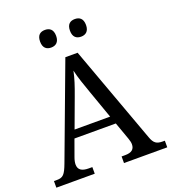

<svg xmlns="http://www.w3.org/2000/svg" viewBox="-160 -1028 1025 1147"><g transform="rotate(-20 352.5 -454.5)"><path d="M448 -797C476 -797 499 -812 499 -853C499 -895 476 -909 448 -909C419 -909 397 -895 397 -853C397 -812 419 -797 448 -797ZM258 -797C286 -797 309 -812 309 -853C309 -895 286 -909 258 -909C229 -909 207 -895 207 -853C207 -812 229 -797 258 -797ZM0 0H244V-42H221C177 -42 155 -57 155 -91C155 -102 158 -118 164 -134L202 -239H465L505 -127C510 -112 513 -101 513 -90C513 -57 493 -42 453 -42H430V0H705V-42H692C653 -42 636 -53 621 -95L395 -714H317L95 -120C71 -56 58 -42 19 -42H0ZM221 -289 289 -473C312 -535 325 -574 335 -622C346 -574 364 -523 385 -464L447 -289Z"/></g></svg>

Font: Noto Nastaliq Urdu
Style: Regular
Weight: 400
Designer: Monotype Design Team (Patrick Giasson: type design, Kamal Mansour: OpenType code, Glenda Bellarosa). Updated by Simon Co
Foundry: Monotype Imaging Inc., Simon Cozens
Version: Version 3.009